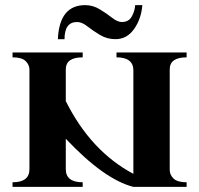

<svg xmlns="http://www.w3.org/2000/svg" viewBox="-20 -730 778 750"><path d="M508 -710H536Q532 -657 504 -617Q476 -577 431 -577Q398 -577 370.5 -593.5Q343 -610 321.5 -627Q300 -644 281 -644Q232 -644 232 -577H206Q212 -710 313 -710Q343 -710 370 -693.5Q397 -677 418 -660.5Q439 -644 456 -644Q483 -644 495 -666Q507 -688 508 -710ZM303 -18V0H29V-18Q95 -18 95 -69V-458Q95 -477 80 -491.5Q65 -506 29 -506V-525H303V-506Q237 -506 237 -459V-335Q335 -139 501 -51V-455Q501 -506 435 -506V-525H709V-506Q643 -506 643 -459V-66Q643 -47 658 -32.5Q673 -18 709 -18V0H501Q387 -29 237 -188V-69Q237 -18 303 -18Z"/></svg>

Font: Uncial Antiqua
Style: Regular
Weight: 400
Designer: Astigmatic (AOETI)
Foundry: Astigmatic (AOETI)
Version: Version 1.000